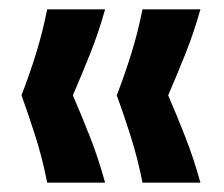

<svg xmlns="http://www.w3.org/2000/svg" viewBox="-20 -476 480 411"><path d="M81 -85Q71 -136 56.5 -182Q42 -228 26 -272Q43 -316 57 -361Q71 -406 81 -456H205Q191 -406 173 -361Q155 -316 136 -272Q155 -228 173 -182Q191 -136 205 -85ZM285 -85Q275 -136 260.5 -182Q246 -228 230 -272Q247 -316 261 -361Q275 -406 285 -456H409Q395 -406 377 -361Q359 -316 340 -272Q359 -228 377 -182Q395 -136 409 -85Z"/></svg>

Font: Bricolage Grotesque 18pt SemiBold
Style: Regular
Weight: 600
Version: Version 1.001;gftools[0.9.33.dev8+g029e19f]